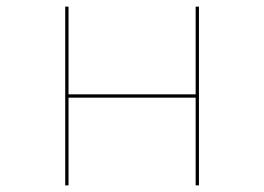

<svg xmlns="http://www.w3.org/2000/svg" viewBox="-20 -650 799 580"><path d="M177 -90V-630H187V-365H571V-630H581V-90H571V-355H187V-90Z"/></svg>

Font: Bungee Hairline
Style: Regular
Weight: 400
Designer: David Jonathan Ross
Foundry: David Jonathan Ross
Version: Version 1.001;PS 1.0;hotconv 1.0.72;makeotf.lib2.5.5900